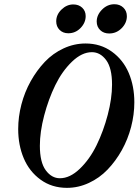

<svg xmlns="http://www.w3.org/2000/svg" viewBox="-20 -884 662 917"><path d="M501.5 -724.1Q475.1 -724.1 458.5 -740.2Q441.9 -756.3 441.9 -781.2Q441.9 -812.5 467.3 -838.1Q492.7 -863.8 526.4 -863.8Q552.2 -863.8 569.1 -847.7Q585.9 -831.5 585.9 -806.6Q585.9 -774.4 561 -749.3Q536.1 -724.1 501.5 -724.1ZM306.2 -725.1Q280.8 -725.1 264.6 -741.2Q248.5 -757.3 248.5 -782.2Q248.5 -814 273.7 -838.4Q298.8 -862.8 330.1 -862.8Q356 -862.8 372.6 -847.2Q389.2 -831.5 389.2 -807.1Q389.2 -775.4 364.7 -750.2Q340.3 -725.1 306.2 -725.1ZM299.8 13.2Q227.5 13.2 173.8 -25.9Q120.1 -64.9 93.5 -127.9Q66.9 -190.9 66.9 -267.6Q66.9 -326.2 82.3 -385.3Q97.7 -444.3 126.7 -496.3Q155.8 -548.3 194.3 -588.9Q232.9 -629.4 283.4 -652.8Q334 -676.3 388.7 -676.3Q460.4 -676.3 514.4 -637.2Q568.4 -598.1 595 -535.2Q621.6 -472.2 621.6 -395.5Q621.6 -336.9 606.2 -277.8Q590.8 -218.8 561.8 -166.7Q532.7 -114.7 493.9 -74.2Q455.1 -33.7 404.5 -10.3Q354 13.2 299.8 13.2ZM266.1 -32.7Q314 -32.7 361.1 -77.9Q408.2 -123 441.2 -190.4Q474.1 -257.8 494.6 -335.9Q515.1 -414.1 515.1 -480Q515.1 -559.1 487.1 -596.9Q459 -634.8 418.9 -634.8Q371.1 -634.8 324 -589.6Q276.9 -544.4 244.1 -477.3Q211.4 -410.2 190.9 -332Q170.4 -253.9 170.4 -188Q170.4 -108.9 198.5 -70.8Q226.6 -32.7 266.1 -32.7Z"/></svg>

Font: Elstob 8pt SemiBold
Style: Italic
Weight: 600
Italic angle: -20°
Designer: Peter S. Baker
Version: Version 1.015